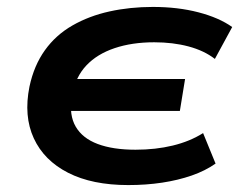

<svg xmlns="http://www.w3.org/2000/svg" viewBox="-20 -524 699 554"><path d="M350 10Q246 10 176.5 -25.5Q107 -61 77.5 -125Q48 -189 65 -274Q78 -335 109.5 -379Q141 -423 189 -450.5Q237 -478 296 -491Q355 -504 421 -504Q493 -504 552.5 -488.5Q612 -473 650 -446L600 -354Q569 -378 524 -390Q479 -402 425 -402Q361 -402 310.5 -385Q260 -368 229 -335Q198 -302 189 -252L170 -296H514L499 -204H156L187 -242Q179 -192 198.5 -158.5Q218 -125 262 -108.5Q306 -92 371 -92Q429 -92 478.5 -104Q528 -116 566 -140L602 -52Q572 -31 533 -17.5Q494 -4 448 3Q402 10 350 10Z"/></svg>

Font: Nunito Sans 10pt Expanded
Style: Bold Italic
Weight: 700
Width: 7
Italic angle: -9°
Designer: Vernon Adams
Foundry: Vernon Adams
Version: Version 3.101;gftools[0.9.27]